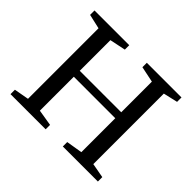

<svg xmlns="http://www.w3.org/2000/svg" viewBox="-126 -684 846 846"><g transform="rotate(45 297.5 -261.0)"><path d="M25 0V-27.5L94 -40V-479.5L26 -495V-522.5H242.5V-495L168 -479.5V-288.5H426.5V-479.5L352 -495V-522.5H568V-495L501 -479.5V-40L569.5 -27.5V0H351V-27.5L426.5 -40V-251.5H168V-40L244 -27.5V0Z"/></g></svg>

Font: Merriweather 96pt Light
Style: Regular
Weight: 300
Version: Version 2.100